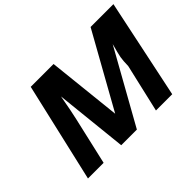

<svg xmlns="http://www.w3.org/2000/svg" viewBox="-127 -1008 1302 1302"><g transform="rotate(-45 524.0 -357.0)"><path d="M742 0 822 -346Q823 -398 828 -425.5Q833 -453 853 -526L559 0H409L354 -523Q333 -404 318 -340L240 0H90L255 -714H474L531 -180L829 -714H1048L898 0Z"/></g></svg>

Font: Passageway
Style: BdIt
Weight: 700
Foundry: Ascender Corporation
Version: Version 1.11